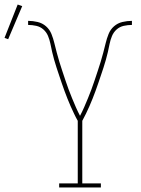

<svg xmlns="http://www.w3.org/2000/svg" viewBox="-103 -827 623 847"><path d="M158 0V-18H240V-294Q231 -310 223.5 -326Q216 -342 208.5 -358.5Q201 -375 194.5 -392Q188 -409 181.5 -426Q175 -443 169.5 -460Q164 -477 158 -494Q152 -511 146.5 -528.5Q141 -546 136 -563Q131 -580 127 -598Q123 -616 119.5 -633.5Q116 -651 109 -668Q102 -685 88.5 -697Q75 -709 57 -713Q39 -717 21 -717V-735Q42 -735 63 -730Q84 -725 100 -711Q116 -697 124 -677Q132 -657 137 -636Q142 -615 147.5 -594.5Q153 -574 159 -554Q165 -534 172 -513.5Q179 -493 185.5 -473Q192 -453 199.5 -433Q207 -413 215 -393.5Q223 -374 231.5 -354.5Q240 -335 250 -316Q260 -335 268.5 -354.5Q277 -374 285 -393.5Q293 -413 300.5 -433Q308 -453 314.5 -473Q321 -493 328 -513.5Q335 -534 341 -554Q347 -574 352.5 -594.5Q358 -615 363 -636Q368 -657 376 -677Q384 -697 400 -711Q416 -725 437 -730Q458 -735 479 -735V-717Q461 -717 443 -713Q425 -709 411.5 -697Q398 -685 391 -668Q384 -651 380.5 -633.5Q377 -616 373 -598Q369 -580 364 -563Q359 -546 353.5 -528.5Q348 -511 342 -494Q336 -477 330.5 -460Q325 -443 318.5 -426Q312 -409 305.5 -392Q299 -375 291.5 -358.5Q284 -342 276.5 -326Q269 -310 260 -294V-18H342V0ZM-67 -654 -83 -660 -25 -807 -5 -800Z"/></svg>

Font: Iosevka Slab Thin
Style: Regular
Weight: 100
Monospace: yes
Designer: Belleve Invis
Foundry: Belleve Invis
Version: Version 11.1.0; ttfautohint (v1.8.3)